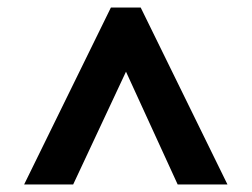

<svg xmlns="http://www.w3.org/2000/svg" viewBox="-20 -738 668 509"><path d="M274 -718 44 -249H174L314 -548L451 -249H583L353 -718Z"/></svg>

Font: Noto Sans Bengali UI ExtraBold
Style: Regular
Weight: 800
Designer: Jelle Bosma - Monotype Design Team
Foundry: Monotype Imaging Inc.
Version: Version 2.003